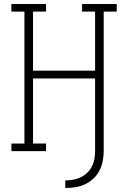

<svg xmlns="http://www.w3.org/2000/svg" viewBox="-20 -755 640 959"><path d="M306 184V146Q326 146 345.5 142.5Q365 139 383 130.5Q401 122 415.5 108Q430 94 439 76.5Q448 59 451.5 39.5Q455 20 455 0V-363H145V-38H210V0H37V-38H102V-697H37V-735H210V-697H145V-402H455V-697H390V-735H563V-697H498V0Q498 25 493 50Q488 75 476.5 97.5Q465 120 446 137.5Q427 155 404.5 165.5Q382 176 357 180Q332 184 306 184Z"/></svg>

Font: Iosevka Curly Slab XLtEx
Style: Regular
Weight: 200
Width: 7
Monospace: yes
Designer: Belleve Invis
Foundry: Belleve Invis
Version: Version 11.1.0; ttfautohint (v1.8.3)